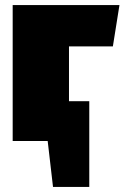

<svg xmlns="http://www.w3.org/2000/svg" viewBox="-20 -556 491 757"><path d="M425 -373 451 -536H30V0H168L189 181H332V-157H252V-373Z"/></svg>

Font: Fira Sans Ultra
Style: Regular
Weight: 950
Designer: Carrois Corporate & Edenspiekermann AG
Foundry: Carrois Corporate GbR & Edenspiekermann AG
Version: Version 4.203;PS 004.203;hotconv 1.0.88;makeotf.lib2.5.64775